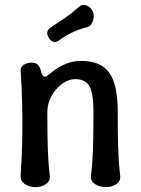

<svg xmlns="http://www.w3.org/2000/svg" viewBox="-20 -761 580 791"><path d="M65 -469Q64 -486 78.5 -494.5Q93 -503 109 -503Q127 -503 135.5 -495Q144 -487 148 -471Q150 -461 154 -453Q158 -445 165 -445Q171 -445 182.5 -455Q194 -465 212.5 -477.5Q231 -490 256.5 -500Q282 -510 315 -510Q395 -510 430 -461.5Q465 -413 465 -300Q465 -258 465.5 -213.5Q466 -169 468 -124.5Q470 -80 475 -38Q478 -15 459 -2.5Q440 10 417 10Q391 10 371.5 -2.5Q352 -15 355 -38Q360 -80 362 -124.5Q364 -169 364.5 -213.5Q365 -258 365 -300Q365 -376 348.5 -405.5Q332 -435 290 -435Q262 -435 235.5 -415.5Q209 -396 192 -365Q175 -334 175 -300Q175 -258 175.5 -213.5Q176 -169 178 -124.5Q180 -80 185 -38Q188 -15 169 -2.5Q150 10 127 10Q101 10 82.5 -2.5Q64 -15 65 -38Q70 -108 71.5 -180.5Q73 -253 71.5 -326.5Q70 -400 65 -469ZM222 -594Q211 -586 200 -589Q189 -592 181 -605L180 -607Q173 -619 175 -629.5Q177 -640 189 -648Q218 -667 247.5 -687Q277 -707 306 -733Q313 -740 322.5 -740.5Q332 -741 341.5 -736.5Q351 -732 357 -723L361 -717Q367 -708 366 -693Q365 -678 358.5 -665.5Q352 -653 342 -650Q305 -641 275 -626Q245 -611 222 -594Z"/></svg>

Font: Winky Sans
Style: Regular
Weight: 400
Designer: Simon Atzbach
Foundry: typofactur
Version: Version 1.205